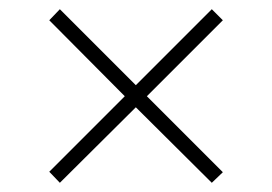

<svg xmlns="http://www.w3.org/2000/svg" viewBox="-20 -529 591 417"><path d="M275 -296 440 -132 464 -155 299 -320 464 -485 440 -509 275 -344 110 -509 87 -485 251 -320 87 -156 110 -132Z"/></svg>

Font: Noto Sans Gurmukhi UI ExtraLight
Style: Regular
Weight: 200
Designer: Jelle Bosma - Monotype Design Team
Foundry: Monotype Imaging Inc.
Version: Version 2.004